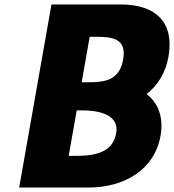

<svg xmlns="http://www.w3.org/2000/svg" viewBox="-20 -841 780 861"><path d="M346.2 -472 382.2 -676H406.2C481.2 -676 549.3 -671 532.2 -574C515.1 -477 445.2 -472 370.2 -472ZM324 -346H348C389 -346 518.1 -341 501 -244C483.9 -147 387 -142 312 -142H288ZM637.9 -419C687.9 -459 723 -516 735.3 -586C762.3 -739 681.8 -821 520.8 -821H210.8L66 0H376C537 0 672.9 -79 699.9 -232C714.5 -315 689.7 -378 637.9 -419Z"/></svg>

Font: Hussar Wysoki
Style: Obl
Weight: 700
Foundry: Cannot Into Space Fonts
Version: Version 0.92